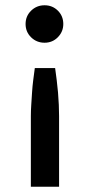

<svg xmlns="http://www.w3.org/2000/svg" viewBox="-20 -539 338 728"><path d="M204 169H97V-99Q97 -119 98.5 -141.5Q100 -164 101.5 -188Q103 -212 106 -235.5Q109 -259 112 -281H189Q192 -259 195 -235.5Q198 -212 200 -188Q202 -164 203 -141.5Q204 -119 204 -99ZM77 -448Q77 -478 98 -498.5Q119 -519 149 -519Q179 -519 199.5 -498.5Q220 -478 220 -448Q220 -419 199.5 -398Q179 -377 149 -377Q119 -377 98 -397.5Q77 -418 77 -448Z"/></svg>

Font: Aleo SemiBold
Style: Regular
Weight: 600
Designer: Alessio Laiso
Foundry: Alessio Laiso
Version: Version 2.001;gftools[0.9.29]